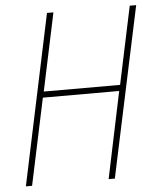

<svg xmlns="http://www.w3.org/2000/svg" viewBox="-52 -758 652 802"><g transform="rotate(-5 274.5 -357.0)"><path d="M50 0 127 -363H447L371 0H397L549 -714H522L453 -388H133L202 -714H175L24 0Z"/></g></svg>

Font: Noto Sans Display SemiCondensed Thin
Style: Italic
Weight: 250
Width: 4
Designer: Monotype Design team
Foundry: Monotype Imaging Inc.
Version: 1.000